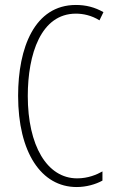

<svg xmlns="http://www.w3.org/2000/svg" viewBox="-20 -744 461 774"><path d="M286 -689C315 -689 349 -682 381 -662L397 -695C362 -715 326 -724 286 -724C119 -724 53 -551 53 -358C53 -130 146 10 289 10C328 10 366 -1 393 -16V-53C370 -40 335 -25 291 -25C169 -25 92 -158 92 -357C92 -526 145 -689 286 -689Z"/></svg>

Font: Noto Sans Kannada ExtraCondensed ExtraLight
Style: Regular
Weight: 200
Width: 2
Designer: Jelle Bosma - Monotype Design Team
Foundry: Monotype Imaging Inc.
Version: Version 2.005